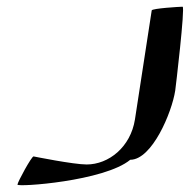

<svg xmlns="http://www.w3.org/2000/svg" viewBox="-20 -583 565 572"><path d="M32 -33C31 -25 291 -43 368 -107C433 -107 492 -248 502 -313C503 -319 532 -563 524 -563C516 -563 433 -558 432 -552L382 -227C369 -145 304 -93 238 -93C199 -93 80 -117 80 -117C74 -117 33 -42 32 -33Z"/></svg>

Font: Ampere
Style: SCIta
Weight: 400
Version: Version 1